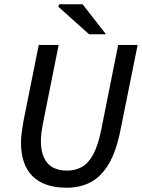

<svg xmlns="http://www.w3.org/2000/svg" viewBox="-20 -865 663 897"><path d="M291 12Q187 12 132.5 -41.5Q78 -95 78 -200Q78 -222 81.5 -246.5Q85 -271 89 -296L161 -655H254L180 -285Q176 -263 173.5 -244Q171 -225 171 -207Q171 -140 201 -104Q231 -68 295 -68Q332 -68 362.5 -85Q393 -102 415.5 -143.5Q438 -185 453 -259L532 -655H623L543 -258Q523 -157 487.5 -98Q452 -39 403 -13.5Q354 12 291 12ZM396 -705 252 -834 257 -845H366L475 -705Z"/></svg>

Font: Source Sans 3 Medium
Style: Italic
Weight: 500
Italic angle: -11°
Designer: Paul D. Hunt
Foundry: Adobe
Version: Version 3.052;hotconv 1.1.0;makeotfexe 2.6.0